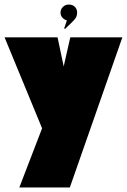

<svg xmlns="http://www.w3.org/2000/svg" viewBox="-50 -694 558 844"><path d="M488 -530 257 130H35L135 -130L-30 -530H203L230 -402L259 -530ZM289 -639Q289 -625 283 -615.5Q277 -606 263 -593L236 -567L232 -569L244 -604Q216 -614 216 -639Q216 -653 226.5 -663.5Q237 -674 252 -674Q269 -674 279 -664Q289 -654 289 -639Z"/></svg>

Font: FFF_tuoi-tre Black
Style: Regular
Weight: 900
Designer: bBox Type GmbH
Foundry: bBox Type GmbH
Version: Version 1.001